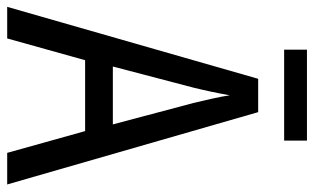

<svg xmlns="http://www.w3.org/2000/svg" viewBox="-194 -700 894 547"><g transform="rotate(90 253.5 -427.0)"><path d="M381 -854H122V-789H381ZM416 0H506L300 -715H205L0 0H90L152 -222H354ZM274 -530 335 -301H170L230 -530C238 -562 246 -600 252 -634C256 -605 267 -560 274 -530Z"/></g></svg>

Font: Noto Sans Lao Looped Condensed
Style: Regular
Weight: 400
Width: 3
Designer: Mark Frömberg, Ben Mitchell
Foundry: The Fontpad Ltd
Version: Version 1.002